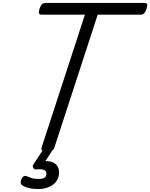

<svg xmlns="http://www.w3.org/2000/svg" viewBox="-20 -1018 1023 1307"><path d="M298 15Q256 15 263 -13L558 -918H264Q249 -918 245.5 -927Q242 -936 249 -958Q257 -981 266 -989.5Q275 -998 290 -998H963Q978 -998 981.5 -989.5Q985 -981 977 -958Q970 -936 961 -927Q952 -918 937 -918H645L350 -13Q346 1 333 8Q320 15 298 15ZM241 269Q204 269 174.5 261.5Q145 254 128 241Q120 233 121 220.5Q122 208 127 199Q134 186 142.5 181.5Q151 177 161 181Q174 187 193 193.5Q212 200 243 200Q268 200 282 192.5Q296 185 296 165Q296 143 276.5 137.5Q257 132 230 135Q219 136 214.5 133Q210 130 206 124Q202 117 203.5 110.5Q205 104 210 97L283 -13H348L272 105L243 89Q287 75 318 80.5Q349 86 365.5 106Q382 126 382 155Q382 192 362.5 217.5Q343 243 311 256Q279 269 241 269Z"/></svg>

Font: Playwrite US Trad
Style: Regular
Weight: 400
Designer: Veronika Burian, José Scaglione
Foundry: TypeTogether
Version: Version 1.002